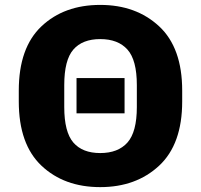

<svg xmlns="http://www.w3.org/2000/svg" viewBox="-20 -745 815 779"><path d="M386.7 14.2Q532.2 14.2 625.7 -72.8Q719.2 -159.7 719.2 -333.5V-377.4Q719.2 -551.3 625.7 -638.2Q532.2 -725.1 386.7 -725.1Q240.2 -725.1 148.2 -638.2Q56.2 -551.3 56.2 -377.4V-333.5Q56.2 -159.7 148.2 -72.8Q240.2 14.2 386.7 14.2ZM386.7 -124Q314.5 -124 277.6 -166.7Q240.7 -209.5 240.7 -310.5V-399.9Q240.7 -501.5 277.6 -543.9Q314.5 -586.4 386.7 -586.4Q459 -586.4 497.1 -543.9Q535.2 -501.5 535.2 -399.9V-310.5Q535.2 -209.5 497.1 -166.7Q459 -124 386.7 -124ZM290.5 -285.2H485.4V-428.2H290.5Z"/></svg>

Font: Roboto Flex
Style: wght 900 wdth 100 opsz 14.0 GRAD 0.00 slnt 0.00 XTRA 468 XOPQ 96 YOPQ 79 YTLC 514 YTUC 712 YTAS 750 YTDE -203.00 YTFI 738
Weight: 900
Designer: Berlow after Robertson
Foundry: Google
Version: Version 3.100